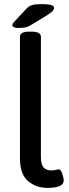

<svg xmlns="http://www.w3.org/2000/svg" viewBox="-20 -907 337 934"><path d="M77 -138V-728Q77 -753 122 -753H133Q179 -753 179 -728V-143Q179 -107 192 -92.5Q205 -78 228 -78Q242 -78 251.5 -80.5Q261 -83 266 -83Q276 -83 283 -61.5Q290 -40 290 -29Q290 7 210 7Q155 7 116 -26.5Q77 -60 77 -138ZM40 -784Q40 -792 52 -804L106 -862Q119 -877 135 -882Q151 -887 184 -887Q243 -887 243 -869Q243 -861 235.5 -853Q228 -845 206 -831L142 -792Q122 -779 108 -775Q94 -771 69 -771Q56 -771 48 -774.5Q40 -778 40 -784Z"/></svg>

Font: Asap-Medium
Style: Regular
Weight: 500
Designer: Pablo Cosgaya
Foundry: Omnibus-Type
Version: Version 2.000; ttfautohint (v1.8)